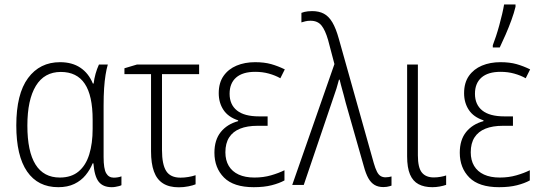

<svg xmlns="http://www.w3.org/2000/svg" viewBox="-20 -815 2387 846"><path d="M243.7 -32.7Q294.4 -32.7 326.4 -59.6Q358.4 -86.4 373.3 -134.8Q388.2 -183.1 388.2 -247.1V-287.6Q388.2 -394 353.5 -446Q318.8 -498 248 -498Q175.3 -498 137.9 -436.5Q100.6 -375 100.6 -261.7Q100.6 -147.5 136.5 -90.1Q172.4 -32.7 243.7 -32.7ZM236.8 9.8Q147 9.8 99.4 -59.3Q51.8 -128.4 51.8 -262.2Q51.8 -400.9 103.5 -470.9Q155.3 -541 244.6 -541Q297.9 -541 334.2 -516.6Q370.6 -492.2 389.2 -446.8H392.6Q395 -468.3 401.1 -490Q407.2 -511.7 416 -530.8H455.1Q449.2 -510.7 445.1 -484.9Q440.9 -459 438.7 -425.8Q436.5 -392.6 436.5 -350.1V-123Q436.5 -71.3 447.8 -51.8Q459 -32.2 481.4 -32.2Q489.7 -32.2 499 -33.7Q508.3 -35.2 515.1 -38.1V1Q510.7 3.4 503.9 5.1Q497.1 6.8 489 8.3Q481 9.8 472.7 9.8Q433.6 9.8 414.8 -14.4Q396 -38.6 391.6 -95.2H388.2Q377 -67.4 357.2 -43.2Q337.4 -19 307.6 -4.6Q277.8 9.8 236.8 9.8Z M857.4 -530.8V-488.3H693.8V-153.8Q693.8 -90.3 712.4 -61.3Q731 -32.2 775.4 -32.2Q792.5 -32.2 810.1 -35.2Q827.6 -38.1 841.8 -43V-2.9Q830.6 2 810.1 6.1Q789.6 10.3 767.6 10.3Q725.1 10.3 698 -7.1Q670.9 -24.4 658.2 -59.6Q645.5 -94.7 645.5 -148.4V-488.3H528.3V-514.2L584 -530.8Z M1159.2 -302.2V-260.7H1114.7Q1069.3 -260.7 1037.8 -248Q1006.3 -235.4 989.7 -209.5Q973.1 -183.6 973.1 -144Q973.1 -108.9 988 -84Q1002.9 -59.1 1031.5 -45.9Q1060.1 -32.7 1101.1 -32.7Q1140.6 -32.7 1174.3 -42.5Q1208 -52.2 1233.4 -64.9V-20Q1210.4 -7.3 1177 1.2Q1143.6 9.8 1098.1 9.8Q1009.3 9.8 967 -32.7Q924.8 -75.2 924.8 -142.1Q924.8 -198.7 952.9 -233.4Q981 -268.1 1029.3 -281.2V-284.7Q985.4 -299.3 964.6 -330.8Q943.8 -362.3 943.8 -404.3Q943.8 -450.2 965.1 -480.5Q986.3 -510.7 1022.5 -525.9Q1058.6 -541 1104 -541Q1144.5 -541 1174.8 -532.5Q1205.1 -523.9 1234.9 -509.3L1215.3 -470.2Q1192.9 -482.9 1164.8 -490.7Q1136.7 -498.5 1104.5 -498.5Q1049.3 -498.5 1020.5 -473.4Q991.7 -448.2 991.7 -401.9Q991.7 -354 1024.2 -328.1Q1056.6 -302.2 1121.1 -302.2Z M1267.6 0 1453.6 -532.7 1425.8 -638.2Q1413.1 -682.6 1396.2 -703.1Q1379.4 -723.6 1348.1 -723.6Q1335.4 -723.6 1325.9 -721.2Q1316.4 -718.8 1308.1 -716.3V-758.3Q1314.5 -760.7 1321.3 -762.5Q1328.1 -764.2 1336.7 -765.1Q1345.2 -766.1 1355 -766.1Q1385.7 -766.1 1407.2 -754.6Q1428.7 -743.2 1444.6 -716.3Q1460.4 -689.5 1473.1 -643.6L1627 -96.2Q1633.8 -72.8 1640.9 -58.8Q1647.9 -44.9 1657.2 -39.3Q1666.5 -33.7 1678.7 -33.7Q1686.5 -33.7 1693.4 -34.9Q1700.2 -36.1 1705.1 -37.6V2.9Q1700.2 4.4 1695.1 5.9Q1689.9 7.3 1683.8 8.3Q1677.7 9.3 1669.4 9.3Q1646.5 9.3 1630.4 -0.2Q1614.3 -9.8 1603 -29.8Q1591.8 -49.8 1583 -82.5L1503.4 -361.8Q1498.5 -381.3 1494.6 -395.8Q1490.7 -410.2 1487.5 -421.6Q1484.4 -433.1 1481.7 -443.1Q1479 -453.1 1476.6 -463.9H1473.6Q1468.8 -444.8 1462.6 -425Q1456.5 -405.3 1449.2 -385.3L1318.4 0Z M1821.3 -530.8V-130.4Q1821.3 -76.2 1838.9 -54.7Q1856.4 -33.2 1891.6 -33.2Q1906.2 -33.2 1921.4 -35.9Q1936.5 -38.6 1945.8 -42V-0.5Q1933.6 3.9 1917.5 6.8Q1901.4 9.8 1884.8 9.8Q1849.1 9.8 1824.2 -3.4Q1799.3 -16.6 1786.6 -46.4Q1773.9 -76.2 1773.9 -126.5V-530.8Z M2240.2 -302.2V-260.7H2195.8Q2150.4 -260.7 2118.9 -248Q2087.4 -235.4 2070.8 -209.5Q2054.2 -183.6 2054.2 -144Q2054.2 -108.9 2069.1 -84Q2084 -59.1 2112.5 -45.9Q2141.1 -32.7 2182.1 -32.7Q2221.7 -32.7 2255.4 -42.5Q2289.1 -52.2 2314.5 -64.9V-20Q2291.5 -7.3 2258.1 1.2Q2224.6 9.8 2179.2 9.8Q2090.3 9.8 2048.1 -32.7Q2005.9 -75.2 2005.9 -142.1Q2005.9 -198.7 2033.9 -233.4Q2062 -268.1 2110.4 -281.2V-284.7Q2066.4 -299.3 2045.7 -330.8Q2024.9 -362.3 2024.9 -404.3Q2024.9 -450.2 2046.1 -480.5Q2067.4 -510.7 2103.5 -525.9Q2139.6 -541 2185.1 -541Q2225.6 -541 2255.9 -532.5Q2286.1 -523.9 2315.9 -509.3L2296.4 -470.2Q2273.9 -482.9 2245.8 -490.7Q2217.8 -498.5 2185.5 -498.5Q2130.4 -498.5 2101.6 -473.4Q2072.8 -448.2 2072.8 -401.9Q2072.8 -354 2105.2 -328.1Q2137.7 -302.2 2202.1 -302.2ZM2151.4 -606V-615.7Q2157.7 -631.8 2165.3 -654.8Q2172.9 -677.7 2179.9 -703.4Q2187 -729 2192.6 -753.2Q2198.2 -777.3 2201.2 -795.4H2251.5V-785.2Q2245.1 -758.3 2233.4 -726.3Q2221.7 -694.3 2208 -662.8Q2194.3 -631.3 2182.1 -606Z"/></svg>

Font: Open Sans SemiCondensed Light
Style: Regular
Weight: 300
Width: 4
Designer: Monotype Design Team
Foundry: Monotype Imaging Inc.
Version: Version 3.000